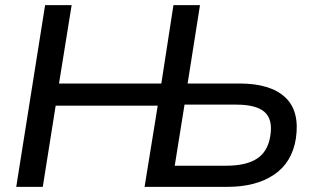

<svg xmlns="http://www.w3.org/2000/svg" viewBox="-20 -725 1220 745"><path d="M43 0 155 -705H258L209 -401H606L653 -705H756L708 -401H909Q1029 -401 1086.5 -347.5Q1144 -294 1128 -187Q1113 -94 1043 -47Q973 0 863 0H541L592 -315H196L146 0ZM658 -82H858Q936 -82 978 -110Q1020 -138 1029 -199Q1039 -261 1007 -290Q975 -319 897 -319H696Z"/></svg>

Font: Winston Medium
Style: Italic
Weight: 500
Italic angle: -9°
Designer: Original fonts by Vernon Adams / Changes by Cristiano Sobral
Foundry: Original fonts by Vernon Adams / Changes by Cristiano Sobral
Version: Version 2.503;July 17, 2020;FontCreator 13.0.0.2655 64-bit